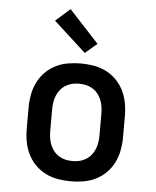

<svg xmlns="http://www.w3.org/2000/svg" viewBox="-54 -815 709 870"><g transform="rotate(5 300.0 -380.5)"><path d="M300 8Q271 8 241.5 3Q212 -2 186 -15Q160 -28 139 -49Q118 -70 105 -96.5Q92 -123 86.5 -152Q81 -181 81 -210V-310Q81 -339 86.5 -368Q92 -397 105 -423.5Q118 -450 139 -471Q160 -492 186 -505Q212 -518 241.5 -523Q271 -528 300 -528Q329 -528 358.5 -523Q388 -518 414 -505Q440 -492 461 -471Q482 -450 495 -423.5Q508 -397 513.5 -368Q519 -339 519 -310V-210Q519 -181 513.5 -152Q508 -123 495 -96.5Q482 -70 461 -49Q440 -28 414 -15Q388 -2 358.5 3Q329 8 300 8ZM300 -84Q316 -84 331.5 -87.5Q347 -91 361 -99.5Q375 -108 385 -120.5Q395 -133 401 -147.5Q407 -162 409.5 -178Q412 -194 412 -210V-310Q412 -326 409.5 -342Q407 -358 401 -372.5Q395 -387 385 -399.5Q375 -412 361 -420.5Q347 -429 331.5 -432.5Q316 -436 300 -436Q284 -436 268.5 -432.5Q253 -429 239 -420.5Q225 -412 215 -399.5Q205 -387 199 -372.5Q193 -358 190.5 -342Q188 -326 188 -310V-210Q188 -194 190.5 -178Q193 -162 199 -147.5Q205 -133 215 -120.5Q225 -108 239 -99.5Q253 -91 268.5 -87.5Q284 -84 300 -84ZM313 -577 166 -711 232 -769 367 -623Z"/></g></svg>

Font: Iosevka Etoile Semibold
Style: Regular
Weight: 600
Designer: Belleve Invis
Foundry: Belleve Invis
Version: Version 22.1.2; ttfautohint (v1.8.4)